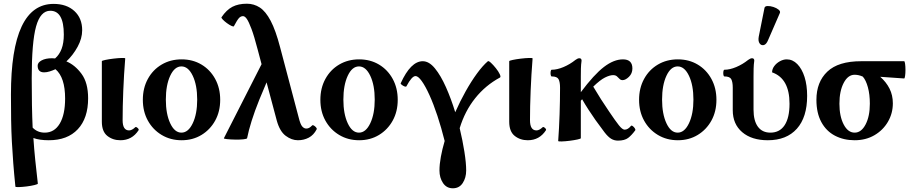

<svg xmlns="http://www.w3.org/2000/svg" viewBox="-20 -745 4907 1035"><path d="M63 261Q56 193 51.5 134.5Q47 76 44 19.5Q41 -37 40 -98.5Q39 -160 39 -235Q39 -724 269 -724Q339 -724 381 -685.5Q423 -647 423 -582Q423 -538 398.5 -493Q374 -448 338 -414Q384 -395 419.5 -347Q455 -299 455 -215Q455 -108 399.5 -48.5Q344 11 243 11Q193 11 160 -1Q164 59 170 117.5Q176 176 184 245Q184 248 166 252.5Q148 257 124 260Q100 263 81.5 263.5Q63 264 63 261ZM151 -324Q151 -166 156 -57Q182 -30 221 -30Q273 -30 302 -78.5Q331 -127 331 -214Q331 -328 279 -372Q264 -365 248 -360Q232 -355 218 -355Q183 -355 183 -391Q183 -408 204.5 -419.5Q226 -431 260 -431Q265 -431 269 -430.5Q273 -430 277 -430Q300 -450 312 -481.5Q324 -513 324 -559Q324 -687 251 -687Q198 -687 174.5 -602.5Q151 -518 151 -324Z M629 11Q588 11 558.5 -12.5Q529 -36 529 -89V-415Q529 -418 548 -422Q567 -426 592 -429Q617 -432 636 -432.5Q655 -433 655 -430Q648 -343 644.5 -256Q641 -169 641 -97Q641 -42 676 -42Q691 -42 709 -59Q713 -63 721.5 -55.5Q730 -48 727 -43Q692 11 629 11Z M959 11Q899 11 851.5 -17.5Q804 -46 777 -95Q750 -144 750 -207Q750 -270 777 -319.5Q804 -369 851.5 -397Q899 -425 959 -425Q1019 -425 1066 -397Q1113 -369 1140 -319.5Q1167 -270 1167 -207Q1167 -144 1140 -95Q1113 -46 1066 -17.5Q1019 11 959 11ZM958 -30Q995 -30 1019 -80.5Q1043 -131 1043 -208Q1043 -286 1019 -336.5Q995 -387 958 -387Q921 -387 897.5 -336.5Q874 -286 874 -208Q874 -131 897.5 -80.5Q921 -30 958 -30Z M1187 0 1390 -399 1369 -478Q1350 -551 1335.5 -589.5Q1321 -628 1310.5 -643Q1300 -658 1290 -658Q1278 -658 1268.5 -648Q1259 -638 1241 -604Q1239 -600 1227.5 -605.5Q1216 -611 1203 -620.5Q1190 -630 1181 -639.5Q1172 -649 1174 -652Q1201 -692 1233 -708.5Q1265 -725 1311 -725Q1349 -725 1380.5 -704.5Q1412 -684 1439 -633Q1466 -582 1490 -490L1590 -112Q1599 -75 1609 -63.5Q1619 -52 1631 -52Q1639 -52 1646 -55.5Q1653 -59 1663 -69Q1666 -72 1672.5 -68Q1679 -64 1684 -58Q1689 -52 1687 -48Q1671 -17 1644.5 -3Q1618 11 1586 11Q1552 11 1520 -13Q1488 -37 1472 -95L1417 -301L1378 -208Q1353 -146 1336.5 -93.5Q1320 -41 1312 0Q1311 4 1291.5 6Q1272 8 1247 7.5Q1222 7 1203.5 5Q1185 3 1187 0Z M1916 11Q1856 11 1808.5 -17.5Q1761 -46 1734 -95Q1707 -144 1707 -207Q1707 -270 1734 -319.5Q1761 -369 1808.5 -397Q1856 -425 1916 -425Q1976 -425 2023 -397Q2070 -369 2097 -319.5Q2124 -270 2124 -207Q2124 -144 2097 -95Q2070 -46 2023 -17.5Q1976 11 1916 11ZM1915 -30Q1952 -30 1976 -80.5Q2000 -131 2000 -208Q2000 -286 1976 -336.5Q1952 -387 1915 -387Q1878 -387 1854.5 -336.5Q1831 -286 1831 -208Q1831 -131 1854.5 -80.5Q1878 -30 1915 -30Z M2421 270Q2387 270 2368 241.5Q2349 213 2349 174Q2349 141 2356.5 100Q2364 59 2377 15Q2359 -57 2338 -120.5Q2317 -184 2295 -232.5Q2273 -281 2253.5 -308Q2234 -335 2220 -335Q2200 -335 2171 -280Q2169 -276 2161 -279Q2153 -282 2146 -287.5Q2139 -293 2140 -296Q2194 -415 2259 -415Q2293 -415 2324.5 -376.5Q2356 -338 2384 -275Q2412 -212 2434 -140Q2460 -199 2490 -252.5Q2520 -306 2551 -348.5Q2582 -391 2610 -415Q2614 -418 2626.5 -406.5Q2639 -395 2653 -377.5Q2667 -360 2674 -345Q2681 -330 2675 -327Q2597 -285 2541.5 -215.5Q2486 -146 2458 -54Q2474 13 2483.5 73.5Q2493 134 2493 174Q2493 213 2474.5 241.5Q2456 270 2421 270Z M2825 11Q2784 11 2754.5 -12.5Q2725 -36 2725 -89V-415Q2725 -418 2744 -422Q2763 -426 2788 -429Q2813 -432 2832 -432.5Q2851 -433 2851 -430Q2844 -343 2840.5 -256Q2837 -169 2837 -97Q2837 -42 2872 -42Q2887 -42 2905 -59Q2909 -63 2917.5 -55.5Q2926 -48 2923 -43Q2888 11 2825 11Z M2989 15Q2994 -53 2996.5 -128.5Q2999 -204 2999 -272Q2999 -303 2991 -318Q2983 -333 2954 -333Q2950 -333 2948.5 -342Q2947 -351 2948.5 -360Q2950 -369 2954 -369Q2983 -369 3017.5 -383.5Q3052 -398 3082 -422Q3094 -431 3103 -431Q3115 -431 3115 -418Q3112 -397 3111.5 -375.5Q3111 -354 3111 -333V-248Q3182 -343 3235.5 -384Q3289 -425 3338 -425Q3389 -425 3389 -376Q3389 -349 3370.5 -331Q3352 -313 3336 -313Q3326 -313 3319.5 -320Q3313 -327 3305.5 -333.5Q3298 -340 3285 -340Q3267 -340 3241 -327Q3215 -314 3178 -278Q3198 -244 3220 -209.5Q3242 -175 3264 -143Q3297 -94 3316 -70Q3335 -46 3347 -46Q3365 -46 3381 -66Q3384 -70 3390.5 -65.5Q3397 -61 3402 -53.5Q3407 -46 3404 -42Q3385 -16 3366 -1.5Q3347 13 3311 13Q3291 13 3274.5 3Q3258 -7 3239 -31.5Q3220 -56 3190 -98Q3171 -125 3152.5 -153.5Q3134 -182 3118 -210Q3114 -206 3111 -202V0Q3111 3 3092.5 7Q3074 11 3050 14Q3026 17 3007.5 17.5Q2989 18 2989 15Z M3634 11Q3574 11 3526.5 -17.5Q3479 -46 3452 -95Q3425 -144 3425 -207Q3425 -270 3452 -319.5Q3479 -369 3526.5 -397Q3574 -425 3634 -425Q3694 -425 3741 -397Q3788 -369 3815 -319.5Q3842 -270 3842 -207Q3842 -144 3815 -95Q3788 -46 3741 -17.5Q3694 11 3634 11ZM3633 -30Q3670 -30 3694 -80.5Q3718 -131 3718 -208Q3718 -286 3694 -336.5Q3670 -387 3633 -387Q3596 -387 3572.5 -336.5Q3549 -286 3549 -208Q3549 -131 3572.5 -80.5Q3596 -30 3633 -30Z M4119 11Q4032 11 3981 -32.5Q3930 -76 3930 -151V-272Q3930 -303 3922 -318Q3914 -333 3885 -333Q3881 -333 3879.5 -342Q3878 -351 3879.5 -360Q3881 -369 3885 -369Q3914 -369 3948.5 -383.5Q3983 -398 4013 -422Q4025 -431 4034 -431Q4046 -431 4046 -418Q4043 -397 4042.5 -375.5Q4042 -354 4042 -333V-154Q4042 -94 4065.5 -62Q4089 -30 4133 -30Q4183 -30 4209.5 -70Q4236 -110 4236 -186Q4236 -322 4142 -355Q4142 -373 4154 -389Q4166 -405 4184.5 -415Q4203 -425 4221 -425Q4253 -425 4278 -399.5Q4303 -374 4317 -330Q4331 -286 4331 -228Q4331 -113 4275.5 -51Q4220 11 4119 11ZM4121 -530Q4111 -505 4097 -502Q4083 -499 4074.5 -511.5Q4066 -524 4070 -547L4101 -702Q4103 -712 4117.5 -712.5Q4132 -713 4149 -707.5Q4166 -702 4177 -693Q4188 -684 4184 -675Z M4587 11Q4528 11 4481 -13.5Q4434 -38 4407.5 -87Q4381 -136 4381 -207Q4381 -303 4440 -359Q4499 -415 4622 -415H4854Q4857 -415 4859 -401Q4861 -387 4861 -368.5Q4861 -350 4859 -336Q4857 -322 4854 -322Q4822 -324 4789.5 -326.5Q4757 -329 4725 -331Q4757 -303 4775 -267.5Q4793 -232 4793 -188Q4793 -134 4766.5 -88.5Q4740 -43 4693.5 -16Q4647 11 4587 11ZM4587 -30Q4623 -30 4646 -74Q4669 -118 4669 -186Q4669 -236 4658.5 -274.5Q4648 -313 4631 -332Q4609 -342 4587 -342Q4551 -342 4528 -298Q4505 -254 4505 -186Q4505 -118 4528 -74Q4551 -30 4587 -30Z"/></svg>

Font: Junicode
Style: Bold
Weight: 700
Designer: Peter S. Baker
Version: Version 2.100; ttfautohint (v1.8.4)